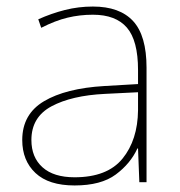

<svg xmlns="http://www.w3.org/2000/svg" viewBox="-20 -557 551 587"><path d="M264 -537Q346 -537 387 -492.5Q428 -448 428 -350V0H406L402 -103H400Q379 -57 334 -23.5Q289 10 208 10Q129 10 88.5 -28Q48 -66 48 -129Q48 -208 114.5 -247.5Q181 -287 299 -294L402 -300V-343Q402 -433 368 -472.5Q334 -512 264 -512Q224 -512 186.5 -503Q149 -494 106 -472L97 -498Q137 -516 178.5 -526.5Q220 -537 264 -537ZM301 -270Q199 -265 137.5 -232Q76 -199 76 -129Q76 -76 110 -45.5Q144 -15 208 -15Q308 -15 354.5 -72Q401 -129 402 -220V-275Z"/></svg>

Font: Noto Sans Bengali Thin
Style: Regular
Weight: 100
Designer: Jelle Bosma - Monotype Design Team
Foundry: Monotype Imaging Inc.
Version: Version 2.003; ttfautohint (v1.8.4.7-5d5b)